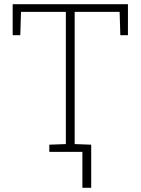

<svg xmlns="http://www.w3.org/2000/svg" viewBox="-20 -731 678 924"><path d="M217.3 0V-34.7L296.9 -37.6V-673.8H81.1L77.6 -561.5H41V-710.9H595.7V-561.5H559.1L555.7 -673.8H339.4V-37.6L418.9 -34.7V0ZM376.5 172.9V-21H418.9V172.9Z"/></svg>

Font: Roboto Slab ExtraLight
Style: Regular
Weight: 250
Designer: Google
Version: Version 2.000; ttfautohint (v1.8.1.43-b0c9)